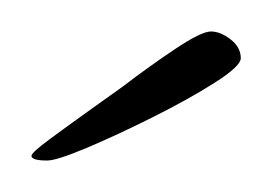

<svg xmlns="http://www.w3.org/2000/svg" viewBox="-20 -483 173 122"><path d="M10 -381Q0 -381 0 -384Q0 -386 11.5 -394.5Q23 -403 37 -413Q51 -423 58 -428Q75 -441 91.5 -452Q108 -463 114 -463Q120 -463 126.5 -458Q133 -453 133 -446Q133 -441 116.5 -430.5Q100 -420 77 -408.5Q54 -397 35 -389Q16 -381 10 -381Z"/></svg>

Font: Fleur De Leah
Style: Regular
Weight: 400
Designer: Robert E. Leuschke
Foundry: Robert E. Leuschke
Version: Version 1.010; ttfautohint (v1.8.3)